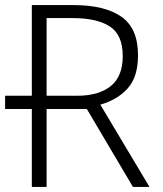

<svg xmlns="http://www.w3.org/2000/svg" viewBox="-20 -734 640 754"><path d="M105 0V-306H0V-358H105V-714H269Q391 -714 456.5 -668.5Q522 -623 522 -517Q522 -432 481.5 -387Q441 -342 374 -323L567 0H502L321 -306H163V0ZM283 -358Q368 -358 415 -396Q462 -434 462 -514Q462 -597 411.5 -630Q361 -663 264 -663H163V-358Z"/></svg>

Font: Noto Sans Mono Light
Style: Regular
Weight: 300
Designer: Monotype Design Team
Foundry: Monotype Imaging Inc.
Version: Version 2.014; ttfautohint (v1.8.4.7-5d5b)